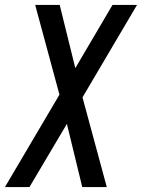

<svg xmlns="http://www.w3.org/2000/svg" viewBox="-32 -755 573 775"><path d="M-12 0 208 -373 110 -735H209L272 -480L422 -735H521L301 -362L399 0H300L238 -255L87 0Z"/></svg>

Font: Iosevka SS04 Medium
Style: Italic
Weight: 500
Italic angle: -9°
Monospace: yes
Designer: Belleve Invis
Foundry: Belleve Invis
Version: Version 19.0.0; ttfautohint (v1.8.4)